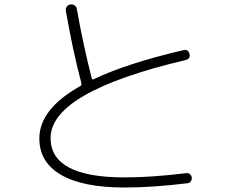

<svg xmlns="http://www.w3.org/2000/svg" viewBox="-20 -799 1040 854"><path d="M533 35Q349 35 252 -21Q155 -77 155 -183Q155 -314 337 -416Q344 -419 342 -429Q304 -572 273 -750Q271 -761 277 -769.5Q283 -778 293 -779Q304 -781 312.5 -774.5Q321 -768 322 -758Q349 -604 388 -451Q390 -443 397 -447Q547 -518 796 -576Q817 -581 823 -559Q828 -538 806 -532Q205 -390 205 -185Q205 -10 533 -10Q657 -10 809 -29Q818 -30 825 -24Q832 -18 833 -9Q834 0 828.5 7.5Q823 15 814 16Q661 35 533 35Z"/></svg>

Font: Rounded Mplus 1c Light
Style: Regular
Weight: 300
Version: Version 1.059.20150529